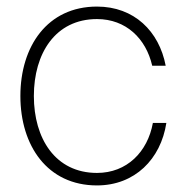

<svg xmlns="http://www.w3.org/2000/svg" viewBox="-20 -552 558 584"><path d="M275 12C390 12 469 -68 486 -178H445C429 -90 366 -26 275 -26C148 -26 83 -131 83 -260C83 -389 148 -494 275 -494C363 -494 424 -435 443 -352H484C464 -457 388 -532 275 -532C124 -532 42 -411 42 -260C42 -109 124 12 275 12Z"/></svg>

Font: Aspekta 150
Style: Regular
Weight: 150
Designer: Ivo Dolenc
Version: Version 2.000